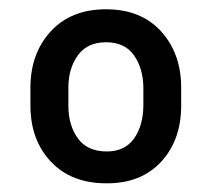

<svg xmlns="http://www.w3.org/2000/svg" viewBox="-20 -742 465 422"><path d="M46.9 -509.9V-549.4Q46.9 -624.3 91.4 -672.9Q136 -721.6 213.1 -721.6Q290.1 -721.6 334.2 -672.9Q378.2 -624.3 378.2 -549.4V-509.9Q378.2 -434.3 334.2 -386.5Q290.1 -338.8 214.5 -339.1Q137.1 -338.8 92 -386.5Q46.9 -434.3 46.9 -509.9ZM130.3 -549.4V-509.9Q130.3 -466.3 151.3 -437.7Q172.2 -409.1 214.5 -409.1Q254.6 -409.1 274.7 -437.7Q294.7 -466.3 295.1 -509.9V-549.4Q294.7 -591.6 274.5 -620.4Q254.3 -649.1 213.1 -649.1Q171.9 -649.1 151.1 -620.4Q130.3 -591.6 130.3 -549.4Z"/></svg>

Font: Inter UI Extra Light
Style: Regular
Weight: 200
Designer: Rasmus Andersson
Foundry: rsms
Version: 3.2;8d6f07862